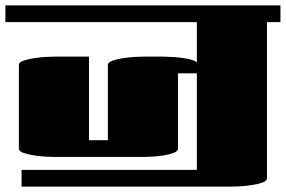

<svg xmlns="http://www.w3.org/2000/svg" viewBox="-20 -661 1060 712"><path d="M310 -451V-141H380V-420Q380 -430 397 -436Q414 -442 437.5 -445.5Q461 -449 481.5 -450Q502 -451 510 -451H587Q598 -451 623 -449.5Q648 -448 673 -443.5Q698 -439 710 -430V-579H0V-641H1020V-579H970V0Q970 10 953 16Q936 22 912.5 25.5Q889 29 868.5 30Q848 31 840 31H60V-31H710V-389H640V-110Q640 -100 624 -94Q608 -88 585.5 -84.5Q563 -81 542 -80Q521 -79 510 -79H180Q172 -79 151.5 -80Q131 -81 107.5 -84.5Q84 -88 67 -94Q50 -100 50 -110V-420Q50 -430 67 -436Q84 -442 107.5 -445.5Q131 -449 151.5 -450Q172 -451 180 -451Z"/></svg>

Font: Gajraj One
Style: Regular
Weight: 400
Designer: Saurabh Sharma
Foundry: Saurabh Sharma
Version: Version 1.000